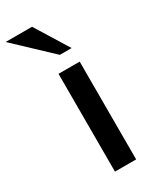

<svg xmlns="http://www.w3.org/2000/svg" viewBox="-266 -883 774 944"><g transform="rotate(-30 121.5 -410.5)"><path d="M-57.1 -820.8H92.8L209 -632.8H142.1ZM89.8 0V-555.2H210V0Z"/></g></svg>

Font: Sporting Grotesque
Style: Regular
Weight: 400
Designer: Lucas LE BIHAN
Foundry: Lucas LE BIHAN
Version: Version 2.001;PS 2.1;hotconv 1.0.88;makeotf.lib2.5.647800